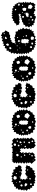

<svg xmlns="http://www.w3.org/2000/svg" viewBox="1794 -2628 867 4495"><g transform="rotate(-90 2227.5 -380.5)"><path d="M278 -1 247 15 223 -10 190 13 177 -25 127 -16 113 -65 76 -60 83 -97 40 -113 51 -157 7 -188 40 -232 6 -252 39 -272 18 -306 44 -336 30 -379 69 -403 55 -443 98 -442 111 -483 155 -485 171 -514 203 -505 225 -548 262 -517 287 -544 314 -520 351 -550 382 -514 423 -532 448 -495 500 -505 517 -455H568L564 -405L608 -379L593 -331L563 -309L528 -319L488 -294L449 -319L408 -305L369 -323L337 -332L335 -365L313 -329L273 -343L291 -315L265 -295L288 -260L265 -224L297 -198L288 -158L314 -190L336 -155L341 -185L369 -198L407 -226L449 -201L484 -224L520 -201L550 -217L580 -200L619 -188L588 -162L590 -123L556 -105L541 -60L494 -48L477 -1L429 -18L416 14L390 -7L352 22ZM356 -480 304 -505 265 -468 289 -423 338 -427ZM427 -431 419 -442 400 -441 404 -423 420 -417ZM207 -431 198 -441 192 -430 195 -422 205 -420ZM238 -360 213 -368 200 -350 210 -332 232 -335ZM459 -356 444 -353 448 -340 459 -332 464 -345ZM141 -341 107 -320 118 -286 148 -288 162 -312ZM189 -219 151 -239 107 -232 128 -192 169 -171ZM508 -173 492 -182 482 -162 498 -153 510 -160ZM310 -124 281 -126 271 -106 284 -93 302 -97ZM182 -100 158 -115 144 -96V-72L175 -70Z M677 -35 639 -75 677 -115 652 -141 677 -166 639 -188 677 -210 642 -250 677 -290 644 -318 677 -346 645 -374 677 -401 645 -427 677 -453 653 -485 685 -508 706 -540 730 -510 750 -547 770 -510 798 -537 826 -510 846 -541 866 -510 904 -536 942 -510 964 -530 986 -510 1022 -545 1058 -510 1100 -546 1142 -510 1186 -529 1223 -497 1244 -470 1223 -441 1250 -401 1223 -362 1244 -328 1223 -294 1257 -272 1223 -250 1251 -226 1223 -202 1250 -162 1223 -123 1255 -81 1223 -39 1200 -9 1162 -10 1136 20 1111 -10 1071 23 1031 -10 1006 -31 1010 -63 985 -95 1010 -127 986 -165 1010 -203 984 -239 1010 -275 985 -295 1010 -315 986 -329 994 -355 954 -328 914 -355 916 -327 890 -315 912 -277 890 -239 910 -205 890 -171 908 -129 890 -87 910 -61 890 -35 865 -4 825 -10 795 21 766 -10 730 26ZM1119 -462 1103 -497 1062 -482 1066 -440 1101 -438ZM920 -443H910L908 -435L914 -431L919 -434ZM868 -432 830 -433 813 -403 836 -375 873 -390ZM1184 -421 1165 -423 1152 -407 1168 -391 1186 -401ZM1088 -396 1056 -395 1046 -370 1065 -357 1083 -366ZM1165 -352 1138 -358 1121 -337 1134 -305 1161 -325ZM806 -330 788 -325 793 -303 812 -306 818 -321ZM1096 -308 1091 -320 1077 -313 1083 -301 1094 -298ZM882 -276 873 -272 875 -263 883 -262 888 -269ZM1165 -257 1141 -261 1123 -245 1141 -231 1161 -232ZM865 -236 845 -254 823 -244 828 -224 845 -222ZM1064 -226 1048 -239 1029 -235 1030 -214 1052 -204ZM1147 -155 1123 -144 1119 -117 1148 -108 1159 -132ZM875 -128 856 -132 849 -113 865 -105 879 -112ZM1170 -82 1149 -64V-45L1169 -35L1189 -55ZM846 -76 822 -80 806 -61 825 -47 844 -52ZM732 -46H720L719 -36L726 -30L736 -34Z M1550 -3 1519 25 1498 -11 1449 6 1424 -40 1371 -38 1367 -90 1331 -110 1337 -151 1306 -174 1327 -206 1306 -225 1325 -246 1297 -268 1325 -290 1292 -313 1329 -330 1311 -362 1342 -381 1340 -427 1383 -445 1384 -493 1431 -482 1434 -523 1467 -498 1487 -541 1526 -514 1566 -539 1610 -520 1632 -549 1650 -518 1697 -537 1733 -502 1776 -513 1795 -473 1839 -470 1845 -427 1882 -412 1873 -373 1913 -362 1883 -334 1912 -315 1887 -290 1920 -260 1887 -230 1915 -187 1876 -155 1886 -113 1847 -93 1842 -53 1802 -48 1776 -3 1725 -14 1702 16 1670 -3 1640 26ZM1520 -467 1513 -477 1499 -474 1502 -461 1515 -454ZM1568 -467 1535 -456 1545 -424 1574 -419 1584 -444ZM1765 -432 1713 -408 1720 -362 1760 -342 1790 -381ZM1540 -394 1525 -395 1527 -380 1539 -374 1548 -385ZM1643 -152 1640 -175 1658 -189 1649 -210 1661 -229 1643 -250 1662 -270 1643 -290 1660 -311 1645 -328 1653 -350 1626 -351V-377L1606 -363L1586 -377L1583 -353L1559 -350L1573 -327L1552 -311L1563 -290L1550 -270L1567 -250L1551 -229L1562 -210L1554 -189L1576 -177L1569 -152L1594 -167ZM1442 -326H1426L1416 -313L1429 -304L1441 -310ZM1795 -317 1789 -312 1791 -306 1797 -305 1800 -311ZM1390 -289 1364 -293 1355 -267 1376 -257 1395 -266ZM1797 -229 1736 -242 1694 -168 1771 -113 1832 -173ZM1430 -200 1405 -193 1401 -170 1422 -158 1445 -175ZM1368 -156 1358 -161 1350 -149 1362 -144 1372 -146ZM1522 -126 1498 -157 1458 -134 1468 -85H1518ZM1640 -55 1620 -67 1606 -60 1600 -39 1625 -34Z M2205 -1 2174 15 2150 -10 2117 13 2104 -25 2054 -16 2040 -65 2003 -60 2010 -97 1967 -113 1978 -157 1934 -188 1967 -232 1933 -252 1966 -272 1945 -306 1971 -336 1957 -379 1996 -403 1982 -443 2025 -442 2038 -483 2082 -485 2098 -514 2130 -505 2152 -548 2189 -517 2214 -544 2241 -520 2278 -550 2309 -514 2350 -532 2375 -495 2427 -505 2444 -455H2495L2491 -405L2535 -379L2520 -331L2490 -309L2455 -319L2415 -294L2376 -319L2335 -305L2296 -323L2264 -332L2262 -365L2240 -329L2200 -343L2218 -315L2192 -295L2215 -260L2192 -224L2224 -198L2215 -158L2241 -190L2263 -155L2268 -185L2296 -198L2334 -226L2376 -201L2411 -224L2447 -201L2477 -217L2507 -200L2546 -188L2515 -162L2517 -123L2483 -105L2468 -60L2421 -48L2404 -1L2356 -18L2343 14L2317 -7L2279 22ZM2283 -480 2231 -505 2192 -468 2216 -423 2265 -427ZM2354 -431 2346 -442 2327 -441 2331 -423 2347 -417ZM2134 -431 2125 -441 2119 -430 2122 -422 2132 -420ZM2165 -360 2140 -368 2127 -350 2137 -332 2159 -335ZM2386 -356 2371 -353 2375 -340 2386 -332 2391 -345ZM2068 -341 2034 -320 2045 -286 2075 -288 2089 -312ZM2116 -219 2078 -239 2034 -232 2055 -192 2096 -171ZM2435 -173 2419 -182 2409 -162 2425 -153 2437 -160ZM2237 -124 2208 -126 2198 -106 2211 -93 2229 -97ZM2109 -100 2085 -115 2071 -96V-72L2102 -70Z M2814 -3 2783 25 2762 -11 2713 6 2688 -40 2635 -38 2631 -90 2595 -110 2601 -151 2570 -174 2591 -206 2570 -225 2589 -246 2561 -268 2589 -290 2556 -313 2593 -330 2575 -362 2606 -381 2604 -427 2647 -445 2648 -493 2695 -482 2698 -523 2731 -498 2751 -541 2790 -514 2830 -539 2874 -520 2896 -549 2914 -518 2961 -537 2997 -502 3040 -513 3059 -473 3103 -470 3109 -427 3146 -412 3137 -373 3177 -362 3147 -334 3176 -315 3151 -290 3184 -260 3151 -230 3179 -187 3140 -155 3150 -113 3111 -93 3106 -53 3066 -48 3040 -3 2989 -14 2966 16 2934 -3 2904 26ZM2784 -467 2777 -477 2763 -474 2766 -461 2779 -454ZM2832 -467 2799 -456 2809 -424 2838 -419 2848 -444ZM3029 -432 2977 -408 2984 -362 3024 -342 3054 -381ZM2804 -394 2789 -395 2791 -380 2803 -374 2812 -385ZM2907 -152 2904 -175 2922 -189 2913 -210 2925 -229 2907 -250 2926 -270 2907 -290 2924 -311 2909 -328 2917 -350 2890 -351V-377L2870 -363L2850 -377L2847 -353L2823 -350L2837 -327L2816 -311L2827 -290L2814 -270L2831 -250L2815 -229L2826 -210L2818 -189L2840 -177L2833 -152L2858 -167ZM2706 -326H2690L2680 -313L2693 -304L2705 -310ZM3059 -317 3053 -312 3055 -306 3061 -305 3064 -311ZM2654 -289 2628 -293 2619 -267 2640 -257 2659 -266ZM3061 -229 3000 -242 2958 -168 3035 -113 3096 -173ZM2694 -200 2669 -193 2665 -170 2686 -158 2709 -175ZM2632 -156 2622 -161 2614 -149 2626 -144 2636 -146ZM2786 -126 2762 -157 2722 -134 2732 -85H2782ZM2904 -55 2884 -67 2870 -60 2864 -39 2889 -34Z M3500 0 3478 28 3460 -2 3426 31 3404 -10 3372 12 3358 -25 3318 -18 3308 -58 3263 -79 3261 -127 3218 -137 3247 -169 3210 -187 3238 -217 3208 -244 3232 -277 3198 -300 3231 -325 3204 -349 3231 -373 3208 -415 3236 -453 3212 -485 3245 -508 3222 -552 3267 -573 3255 -605 3289 -611 3287 -661 3337 -659 3350 -703 3395 -694 3407 -739 3447 -716 3460 -754 3493 -730 3519 -772 3563 -749 3586 -784 3621 -762 3641 -794 3672 -773 3715 -760 3721 -716 3764 -684 3735 -639 3718 -601 3677 -598 3639 -575 3594 -583 3576 -559 3548 -571 3529 -542 3496 -549 3493 -521 3465 -524 3475 -479 3438 -453 3450 -440 3461 -463 3499 -453 3526 -471 3556 -461 3594 -480 3628 -455 3656 -465 3675 -443 3731 -451 3744 -397 3784 -386 3776 -345 3808 -334 3787 -307 3826 -274 3793 -235 3812 -192 3787 -154 3810 -122 3772 -112 3783 -75 3744 -73 3746 -25 3700 -38 3685 -6 3652 -18 3618 19 3572 -3 3544 33ZM3611 -740 3603 -745 3598 -735 3606 -730 3614 -732ZM3697 -719 3686 -730 3673 -719 3678 -704 3695 -702ZM3619 -694 3580 -700 3560 -683 3566 -651 3596 -661ZM3458 -641 3435 -677 3405 -648V-613L3443 -607ZM3373 -589 3342 -598 3320 -573 3341 -544 3369 -559ZM3412 -417 3402 -425 3389 -414 3400 -400 3412 -407ZM3315 -408 3304 -415 3292 -405 3302 -397 3313 -395ZM3605 -414 3587 -412 3582 -393 3600 -389 3610 -399ZM3435 -413 3436 -414ZM3537 -385 3505 -398 3489 -371 3504 -349 3533 -352ZM3458 -356 3451 -359 3446 -351 3452 -344 3459 -349ZM3360 -355 3350 -359 3343 -353 3344 -339 3359 -343ZM3544 -129 3543 -152 3564 -163 3548 -185 3567 -204 3557 -224 3568 -245 3550 -264 3566 -285 3544 -299 3553 -324 3525 -306 3516 -338 3503 -310 3478 -328 3482 -304 3460 -293 3473 -272 3456 -253 3466 -233 3456 -212 3476 -193 3459 -171 3481 -159 3474 -134 3500 -152ZM3626 -267 3617 -272 3607 -263 3617 -253 3629 -257ZM3431 -218 3417 -224 3411 -212 3416 -201 3430 -202ZM3651 -206 3637 -214 3614 -205 3629 -184 3653 -183ZM3373 -117 3349 -94 3353 -66 3382 -64 3398 -91ZM3590 -97 3543 -87 3545 -32 3602 -16 3626 -68ZM3485 -66 3458 -83 3427 -66 3443 -36 3469 -43Z M3985 -7 3947 -1 3926 -32 3885 -26 3888 -67 3847 -68 3868 -102 3831 -135 3862 -173 3845 -214 3887 -228 3900 -266 3940 -271 3966 -298 4004 -297 4026 -316 4055 -309 4071 -337 4095 -316 4111 -342 4134 -322 4148 -356H4185L4146 -361L4141 -400L4132 -365L4097 -376L4081 -349L4056 -368L4025 -354L3993 -368L3957 -352L3922 -368L3898 -367L3896 -391L3877 -430L3920 -437L3938 -476L3980 -484L3995 -516L4028 -504L4055 -542L4095 -517L4115 -546L4139 -520L4166 -545L4191 -518L4214 -540L4231 -513L4268 -534L4289 -497L4328 -510L4337 -470L4373 -467V-432L4407 -419L4395 -385L4435 -373L4403 -346L4424 -323L4405 -298L4432 -266L4405 -234L4439 -210L4405 -186L4428 -161L4405 -135L4432 -105L4405 -75L4412 -37L4384 -10L4360 23L4336 -10L4304 10L4273 -10L4238 20L4204 -12L4190 -19L4189 -9L4147 -30L4143 6L4111 -11L4084 30ZM4252 -469 4235 -465 4233 -446 4254 -430 4270 -455ZM4383 -384 4355 -399 4338 -369 4360 -350 4388 -355ZM4194 -298 4181 -301 4171 -291 4180 -280 4190 -287ZM4366 -294 4352 -299 4334 -291 4346 -272 4362 -280ZM4269 -297 4218 -265 4225 -207 4285 -198 4295 -250ZM4103 -274 4092 -297 4060 -292 4061 -256 4092 -251ZM4167 -244 4157 -246V-235L4164 -230L4171 -236ZM4156 -140 4160 -162 4181 -171 4173 -193 4188 -211 4172 -209 4169 -224 4153 -209 4132 -216 4116 -201 4094 -205 4088 -184 4067 -178 4090 -164 4076 -141 4099 -149ZM4351 -145 4280 -162 4266 -87 4322 -48 4370 -90ZM4007 -145 3996 -139 4001 -127 4016 -123 4018 -138ZM3933 -141 3921 -140 3923 -128 3935 -124 3942 -135ZM4099 -99 4079 -109 4057 -96 4066 -65 4096 -75ZM4018 -70H3991L3993 -40L4018 -32L4034 -52Z"/></g></svg>

Font: Rubik Gemstones
Style: Regular
Weight: 400
Designer: Hubert and Fischer, NaN
Foundry: Hubert and Fischer, NaN
Version: Version 2.200